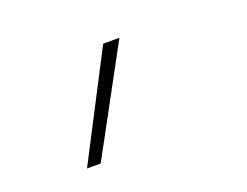

<svg xmlns="http://www.w3.org/2000/svg" viewBox="-64 -229 728 567"><g transform="rotate(-20 300.0 54.0)"><path d="M126 219 297 -111H348L169 219Z"/></g></svg>

Font: Iosevka SS04 XLt Ex
Style: Italic
Weight: 200
Width: 7
Italic angle: -9°
Monospace: yes
Designer: Belleve Invis
Foundry: Belleve Invis
Version: Version 19.0.0; ttfautohint (v1.8.4)